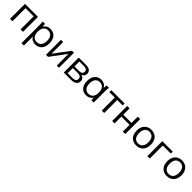

<svg xmlns="http://www.w3.org/2000/svg" viewBox="539 -2423 4550 4550"><g transform="rotate(45 2814.0 -147.5)"><path d="M80 0H161V-438H434V0H515V-502H80Z M679 -386V216H760V-88C789 -27 852 9 930 9C1066 9 1153 -89 1153 -251C1153 -413 1065 -511 930 -511C851 -511 786 -474 758 -410L749 -502H671C675 -463 679 -423 679 -386ZM914 -57C819 -57 758 -124 758 -251C758 -379 819 -446 914 -446C1009 -446 1071 -379 1071 -251C1071 -124 1009 -57 914 -57Z M1285 0H1354L1647 -392V0H1720V-502H1652L1359 -111V-502H1285Z M1880 0H2130C2245 0 2312 -53 2312 -139C2312 -200 2274 -245 2212 -259C2263 -276 2296 -317 2296 -370C2296 -456 2238 -502 2122 -502H1880ZM2126 -55H1957V-228H2126C2197 -228 2236 -198 2236 -142C2236 -86 2197 -55 2126 -55ZM2117 -283H1957V-448H2117C2182 -448 2220 -418 2220 -366C2220 -314 2182 -283 2117 -283Z M2633 9C2709 9 2774 -27 2804 -88V0H2885V-386C2885 -423 2889 -463 2893 -502H2815L2806 -409C2777 -473 2713 -511 2633 -511C2499 -511 2411 -413 2411 -251C2411 -89 2498 9 2633 9ZM2649 -57C2554 -57 2493 -124 2493 -251C2493 -379 2554 -446 2649 -446C2744 -446 2805 -379 2805 -251C2805 -124 2744 -57 2649 -57Z M3155 0H3236V-437H3419V-502H2973V-437H3155Z M3503 0H3584V-227H3860V0H3941V-502H3860V-292H3584V-502H3503Z M4311 9C4457 9 4550 -90 4550 -251C4550 -412 4457 -511 4311 -511C4166 -511 4074 -412 4074 -251C4074 -90 4166 9 4311 9ZM4311 -57C4216 -57 4156 -124 4156 -251C4156 -379 4216 -446 4311 -446C4406 -446 4467 -379 4467 -251C4467 -124 4406 -57 4311 -57Z M4682 0H4763V-437H5032V-502H4682Z M5337 9C5483 9 5576 -90 5576 -251C5576 -412 5483 -511 5337 -511C5192 -511 5100 -412 5100 -251C5100 -90 5192 9 5337 9ZM5337 -57C5242 -57 5182 -124 5182 -251C5182 -379 5242 -446 5337 -446C5432 -446 5493 -379 5493 -251C5493 -124 5432 -57 5337 -57Z"/></g></svg>

Font: Poppy and Pepper
Style: Regular
Weight: 400
Designer: Thy Ha
Foundry: Thy Ha
Version: Version 0.001;Glyphs 3.2 (3227)